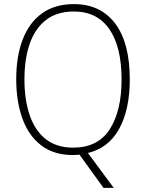

<svg xmlns="http://www.w3.org/2000/svg" viewBox="-20 -811 711 935"><path d="M612 -424Q612 -278 560.5 -184Q509 -90 408 -66L534 104H484L367 -58Q349 -56 335 -56Q241 -56 179.5 -104Q118 -152 88.5 -235.5Q59 -319 59 -425Q59 -538 91 -620Q123 -702 185.5 -746.5Q248 -791 340 -791Q469 -791 540.5 -697Q612 -603 612 -424ZM99 -425Q99 -324 125 -249Q151 -174 203.5 -133Q256 -92 336 -92Q457 -92 514.5 -181.5Q572 -271 572 -424Q572 -583 512.5 -669Q453 -755 340 -755Q258 -755 204.5 -714Q151 -673 125 -598.5Q99 -524 99 -425Z"/></svg>

Font: Noto Sans Malayalam UI SemiCondensed ExtraLight
Style: Regular
Weight: 200
Width: 4
Designer: Jelle Bosma - Monotype Design Team
Foundry: Monotype Imaging Inc.
Version: Version 2.104; ttfautohint (v1.8.4.7-5d5b)